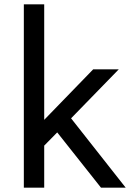

<svg xmlns="http://www.w3.org/2000/svg" viewBox="-20 -866 624 886"><path d="M244 -255 184 -194V0H90V-846H184V-313L410 -546H528L308 -320L560 0H446Z"/></svg>

Font: Biryani
Style: Regular
Weight: 400
Designer: Dan Reynolds and Mathieu Réguer
Foundry: Dan Reynolds and Mathieu Réguer
Version: Version 1.004; ttfautohint (v1.1) -l 5 -r 5 -G 72 -x 0 -D la